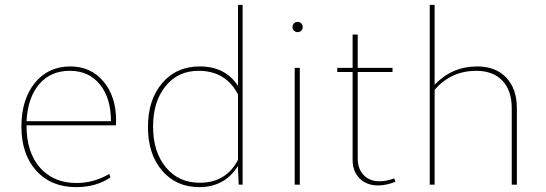

<svg xmlns="http://www.w3.org/2000/svg" viewBox="-20 -759 2242 789"><path d="M293 10Q190 10 129 -57.5Q68 -125 68 -239Q68 -350 123 -418Q178 -486 269 -486Q353 -486 405 -424.5Q457 -363 457 -264Q457 -251 456 -244H89V-242Q89 -133 144.5 -70Q200 -7 295 -7Q365 -7 429 -44L434 -30Q375 10 293 10ZM267 -468Q188 -468 141 -413Q94 -358 89 -261H436Q436 -356 390.5 -412Q345 -468 267 -468Z M799 10Q704 10 646 -58Q588 -126 588 -237Q588 -349 646.5 -417.5Q705 -486 801 -486Q906 -486 958 -406V-739H977V0H961L958 -64V-77Q903 10 799 10ZM609 -239Q609 -135 661.5 -71.5Q714 -8 801 -8Q909 -8 958 -102V-371Q908 -468 796 -468Q711 -468 660 -404.5Q609 -341 609 -239Z M1218 -633Q1212 -627 1203 -627Q1194 -627 1188 -633Q1182 -639 1182 -648Q1182 -657 1188 -663Q1194 -669 1203 -669Q1212 -669 1218 -663Q1224 -657 1224 -648Q1224 -639 1218 -633ZM1191 0V-480H1212V0Z M1534 3Q1487 3 1458 -25.5Q1429 -54 1429 -103V-463H1366V-480H1429V-617H1450V-480H1593V-463H1450V-108Q1450 -65 1474.5 -39.5Q1499 -14 1540 -14Q1568 -14 1600 -26L1605 -12Q1567 3 1534 3Z M1746 0V-739H1766V-411Q1838 -486 1941 -486Q2017 -486 2060.5 -440Q2104 -394 2104 -314V0H2083V-314Q2083 -387 2044.5 -427.5Q2006 -468 1937 -468Q1834 -468 1766 -390V0Z"/></svg>

Font: Cantarell Thin
Style: Regular
Weight: 100
Designer: Dave Crossland, Nikolaus Waxweiler, Florian Fecher, Jacques Le Bailly, Eben Sorkin, Alexei Vanyashin, Alexios Zavras, Em
Version: Version 0.303